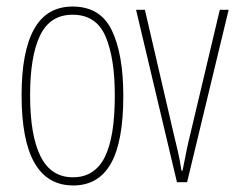

<svg xmlns="http://www.w3.org/2000/svg" viewBox="-20 -557 724 587"><path d="M357 -264Q357 -124 319 -57Q281 10 204 10Q46 10 46 -266Q46 -400 84.5 -468.5Q123 -537 202 -537Q287 -537 322 -464Q357 -391 357 -264ZM72 -266Q72 -143 104 -79Q136 -15 203 -15Q269 -15 300 -76Q331 -137 331 -265Q331 -380 302.5 -446Q274 -512 202 -512Q133 -512 102.5 -448.5Q72 -385 72 -266Z M521 0 396 -527H423L510 -152Q517 -124 523.5 -95.5Q530 -67 535 -35H538Q544 -66 550 -95Q556 -124 563 -152L652 -527H679L552 0Z"/></svg>

Font: Noto Sans Thai ExtCond Thin
Style: Regular
Weight: 100
Width: 2
Designer: Monotype Design Team
Foundry: Monotype Imaging Inc.
Version: Version 2.002; ttfautohint (v1.8.4.7-5d5b)